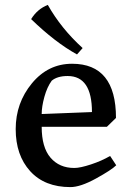

<svg xmlns="http://www.w3.org/2000/svg" viewBox="-20 -752 534 783"><path d="M294 -530Q205 -579 107 -674Q132 -715 175 -732Q229 -636 317 -556ZM267 11Q162 11 103 -54Q44 -119 44 -225.5Q44 -332 110 -412Q176 -492 274 -492Q453 -492 453 -271L416 -235H150Q150 -151 186 -109Q222 -67 283 -67Q307 -67 351 -81.5Q395 -96 429 -116L454 -78Q435 -59 371.5 -24Q308 11 267 11ZM256 -442Q214 -442 191 -423Q172 -397 161 -357Q150 -317 150 -287L355 -295Q355 -442 256 -442Z"/></svg>

Font: Asul
Style: Regular
Weight: 400
Designer: Mariela Monsalve
Foundry: Mariela Monsalve
Version: Version 1.002